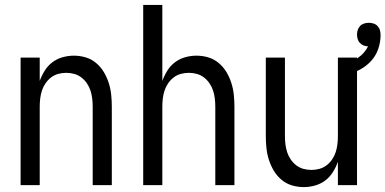

<svg xmlns="http://www.w3.org/2000/svg" viewBox="-20 -755 1572 783"><path d="M64 0V-520H142V-425Q150 -447 162.5 -467Q175 -487 193.5 -501Q212 -515 235 -521.5Q258 -528 281 -528Q306 -528 329.5 -521Q353 -514 372 -498Q391 -482 403.5 -461Q416 -440 423.5 -416.5Q431 -393 433.5 -368.5Q436 -344 436 -320V0H358V-320Q358 -337 356 -353.5Q354 -370 349 -385.5Q344 -401 334.5 -415Q325 -429 312 -439Q299 -449 283 -453.5Q267 -458 250 -458Q233 -458 217 -453.5Q201 -449 188 -439Q175 -429 165.5 -415Q156 -401 151 -385.5Q146 -370 144 -353.5Q142 -337 142 -320V0Z M564 0V-735H642V-425Q650 -447 662.5 -467Q675 -487 693.5 -501Q712 -515 735 -521.5Q758 -528 781 -528Q806 -528 829.5 -521Q853 -514 872 -498Q891 -482 903.5 -461Q916 -440 923.5 -416.5Q931 -393 933.5 -368.5Q936 -344 936 -320V0H858V-320Q858 -337 856 -353.5Q854 -370 849 -385.5Q844 -401 834.5 -415Q825 -429 812 -439Q799 -449 783 -453.5Q767 -458 750 -458Q733 -458 717 -453.5Q701 -449 688 -439Q675 -429 665.5 -415Q656 -401 651 -385.5Q646 -370 644 -353.5Q642 -337 642 -320V0Z M1219 8Q1194 8 1170.5 1Q1147 -6 1128 -22Q1109 -38 1096.5 -59Q1084 -80 1076.5 -103.5Q1069 -127 1066.5 -151.5Q1064 -176 1064 -200V-520H1142V-200Q1142 -183 1144 -166.5Q1146 -150 1151 -134.5Q1156 -119 1165.5 -105Q1175 -91 1188 -81Q1201 -71 1217 -66.5Q1233 -62 1250 -62Q1267 -62 1283 -66.5Q1299 -71 1312 -81Q1325 -91 1334.5 -105Q1344 -119 1349 -134.5Q1354 -150 1356 -166.5Q1358 -183 1358 -200V-520H1436V0H1358V-95Q1350 -73 1337.5 -53Q1325 -33 1306.5 -19Q1288 -5 1265 1.5Q1242 8 1219 8ZM1397 -450 1383 -496Q1398 -500 1412.5 -505.5Q1427 -511 1440 -519.5Q1453 -528 1463.5 -540Q1474 -552 1481 -566Q1472 -566 1463 -569.5Q1454 -573 1447.5 -580Q1441 -587 1438.5 -596Q1436 -605 1436 -614Q1436 -624 1439 -633Q1442 -642 1448.5 -649Q1455 -656 1464.5 -659Q1474 -662 1484 -662Q1494 -662 1503.5 -659Q1513 -656 1520 -648.5Q1527 -641 1529.5 -631.5Q1532 -622 1532 -612Q1532 -583 1522.5 -555.5Q1513 -528 1494 -507Q1475 -486 1449.5 -472Q1424 -458 1397 -450Z"/></svg>

Font: Iosevka
Style: Regular
Weight: 400
Monospace: yes
Designer: Belleve Invis
Foundry: Belleve Invis
Version: Version 33.2.3; ttfautohint (v1.8.4)